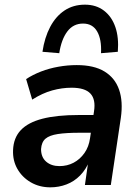

<svg xmlns="http://www.w3.org/2000/svg" viewBox="-20 -793 598 823"><path d="M196 10Q149 10 112 -11.5Q75 -33 54.5 -69Q34 -105 36 -150Q38 -202 69 -235Q100 -268 161.5 -284Q223 -300 318 -300H394L383 -224H321Q264 -224 228 -218.5Q192 -213 175 -198.5Q158 -184 156 -154Q156 -119 178 -100Q200 -81 235 -81Q268 -81 295.5 -95.5Q323 -110 342 -137Q361 -164 366 -201L383 -316Q391 -367 367.5 -392Q344 -417 287 -417Q246 -417 204 -405.5Q162 -394 118 -366L92 -454Q121 -473 156 -486.5Q191 -500 230.5 -507Q270 -514 309 -514Q383 -514 428 -486.5Q473 -459 490.5 -408.5Q508 -358 498 -288L455 0H344L359 -105H364Q349 -67 323.5 -41Q298 -15 265 -2.5Q232 10 196 10ZM234 -565 162 -571Q171 -632 195 -677.5Q219 -723 256.5 -748Q294 -773 344 -773Q392 -773 425.5 -747.5Q459 -722 474.5 -677Q490 -632 485 -571L413 -565Q416 -624 396.5 -658Q377 -692 336 -692Q294 -692 268.5 -658Q243 -624 234 -565Z"/></svg>

Font: Nunitoga
Style: Bold Italic
Weight: 700
Italic angle: -9°
Designer: Vernon Adams
Foundry: Vernon Adams
Version: Version 1.0